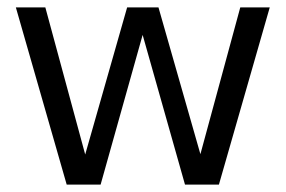

<svg xmlns="http://www.w3.org/2000/svg" viewBox="-20 -501 775 521"><path d="M161 0 23 -481H103L219 -53H203L325 -481H410L532 -54H516L632 -481H712L574 0H482L353 -456H381L253 0Z"/></svg>

Font: SUSE Thin
Style: Regular
Weight: 400
Version: Version 1.000